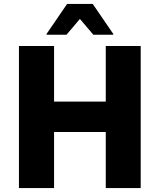

<svg xmlns="http://www.w3.org/2000/svg" viewBox="-20 -953 810 973"><path d="M385 -857 453 -777H554V-781L450 -933H320L216 -781V-777H317ZM516 -720V-438H254V-720H76V0H254V-284H516V0H693V-720Z"/></svg>

Font: Kufam Arabic Latin Roman Bold
Style: Regular
Weight: 700
Designer: Wael Morcos & Artur Schmal
Version: Version 1.200;PS 001.200;hotconv 1.0.88;makeotf.lib2.5.64775